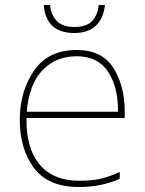

<svg xmlns="http://www.w3.org/2000/svg" viewBox="-20 -738 580 768"><path d="M287 -538Q172 -538 115.5 -454.5Q59 -371 59 -259Q59 -143 115.5 -66.5Q172 10 296 10Q386 10 459 -23V-50Q412 -29 378 -22Q344 -15 296 -15Q193 -15 138.5 -80Q84 -145 86 -266H479V-291Q479 -395 433.5 -466.5Q388 -538 287 -538ZM287 -513Q371 -513 412 -451.5Q453 -390 452 -291H87Q96 -400 149.5 -456.5Q203 -513 287 -513ZM400 -718H375Q371 -678 348.5 -654Q326 -630 277 -630Q231 -630 207.5 -654Q184 -678 180 -718H155Q164 -606 277 -606Q386 -606 400 -718Z"/></svg>

Font: Noto Sans UI Thin
Style: Regular
Weight: 250
Designer: Monotype Design Team
Foundry: Monotype Imaging Inc.
Version: Version 1.901